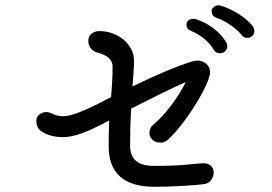

<svg xmlns="http://www.w3.org/2000/svg" viewBox="-20 -816 1040 735"><path d="M798 -156Q798 -139 787.5 -126Q777 -113 760 -111Q729 -107 674 -104Q619 -101 571 -101Q396 -101 396 -257Q396 -295 398 -355Q333 -320 292.5 -305.5Q252 -291 221 -291Q173 -291 139 -313Q119 -326 119 -354Q119 -369 131 -378Q143 -387 158 -387Q167 -387 177 -382Q198 -371 223 -371Q266 -371 383 -433L405 -444Q411 -509 411 -561Q411 -582 395.5 -595Q380 -608 346 -617Q333 -622 325.5 -634Q318 -646 318 -660Q318 -677 330.5 -687Q343 -697 361 -697Q395 -697 425.5 -682Q456 -667 474.5 -641Q493 -615 493 -584Q493 -551 487 -485Q631 -555 716 -581Q727 -584 736 -584Q756 -584 770 -571.5Q784 -559 784 -540Q784 -518 759 -469.5Q734 -421 698 -370Q662 -319 632 -290Q614 -270 596 -270Q576 -270 564 -280.5Q552 -291 552 -307Q552 -327 568 -340Q601 -367 636 -413.5Q671 -460 691 -502Q617 -469 482 -400Q478 -336 478 -259Q478 -220 500 -200.5Q522 -181 569 -181Q649 -181 698 -186Q748 -191 761 -191Q776 -191 787 -181.5Q798 -172 798 -156ZM905 -682Q888 -703 861 -721Q834 -739 811 -747Q790 -753 790 -775Q790 -782 797.5 -788.5Q805 -795 815 -796Q821 -796 823 -795Q857 -785 891 -764Q925 -743 947 -717Q952 -710 954 -699Q954 -686 946 -678.5Q938 -671 927 -671Q913 -671 905 -682ZM797 -627Q785 -649 762 -667.5Q739 -686 715 -696Q703 -701 698.5 -706.5Q694 -712 694 -723Q694 -733 702 -738.5Q710 -744 721 -744Q730 -744 734 -741Q766 -731 796.5 -708Q827 -685 845 -656Q850 -648 850 -640Q850 -627 841.5 -619.5Q833 -612 821 -612Q805 -612 797 -627Z"/></svg>

Font: Tsukimi Rounded Medium
Style: Regular
Weight: 500
Designer: Takashi Funayama
Foundry: Takashi Funayama
Version: Version 1.032; ttfautohint (v1.8.3)